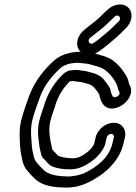

<svg xmlns="http://www.w3.org/2000/svg" viewBox="-20 -761 613 865"><path d="M392.6 -563.9C383.9 -564 377.3 -572 379.6 -580.8C381.3 -587.3 383.9 -588.6 388.4 -592.3L404 -604.9C428.1 -623.2 446.4 -637.7 468.8 -659.4C478.5 -668.9 484.6 -674.9 496.4 -685.8C513.2 -701.4 530.8 -678.6 514.7 -664.6C495.1 -646.5 485.2 -634.2 468.6 -620.7C447.2 -603.2 440.1 -595.8 420.4 -580.6L404.1 -569C399.9 -566 396.8 -563.8 392.6 -563.9ZM428.6 -531.6 445.1 -543.4C469.8 -562.3 476.7 -569.8 495.8 -585.3C517.5 -602.9 530.3 -618.3 544 -630.9C576.1 -660.1 580.4 -700.7 560.6 -723.9C538.6 -749.5 495 -745.4 465.8 -718.2C457.3 -710.4 448 -702.9 436.1 -689.8C417.7 -672 401.4 -659 377.7 -641.1L362.1 -628.3C347.6 -617.7 334.6 -600.2 329.9 -582.2C314.7 -523.6 378.5 -492.2 428.6 -531.6ZM517.3 -347.7C526.6 -332 496.3 -314.7 487.3 -327.5C481.6 -339.2 478.7 -346.3 477.9 -355.5C477.6 -359.6 475.7 -363.6 473.8 -366.1C470 -372 467.4 -376.9 463.8 -381.7L454.3 -394C440.1 -416.1 417.9 -427.6 389.9 -434.4L372.2 -439.1C364.1 -441.4 362.2 -441.6 355.5 -442C344.4 -443.4 333.4 -446 322 -446C317.2 -446 311.4 -445.5 306.8 -445C298.8 -444.8 290.1 -443.2 281.8 -439.1C267.5 -432.2 260.9 -423.4 255.7 -418.2C223.6 -385.5 201.5 -349.6 184.3 -303.5C184.1 -302.9 183.8 -301.9 183.6 -301.4C175.6 -273.5 164.3 -248.1 156.2 -213C146.7 -172.1 153.5 -137.9 156.2 -112.1C158.1 -92.9 162.8 -79 165.3 -66.2C168.4 -50.4 178.6 -44.8 183.7 -39.1C191.4 -31.2 199.7 -16.7 220.2 -9.3C240.9 -1.8 266 2 296.5 2C335.7 2 367.1 -16.3 389.1 -31.6C411.6 -46.8 437.7 -72 451.5 -104.1C452.2 -105.7 452.9 -107.8 453.2 -109L460.8 -142C462.6 -149.7 472.5 -158 481 -158C488.8 -158 494.8 -150.6 492.8 -142L486.8 -116C471.6 -50.1 415.9 -8 360.8 18.5C335.6 28.4 320.3 32 291.3 34C236.8 33.9 198.1 25.5 177.1 5.3C165.5 -5.6 150.7 -21.7 142.2 -32.7C134.1 -43.2 131.2 -59.7 126.3 -82.3C122.4 -99.8 122.6 -127 120.1 -152.2C119.4 -171 119.6 -193.3 124.4 -214C131.9 -246.3 141.5 -271.7 153.1 -304.3C172.8 -365.4 201.6 -404.5 240.5 -443.2C252.2 -454.7 258.1 -460.4 267.9 -464.8C285.7 -473.5 305 -477.9 331.3 -478C353.5 -476.1 371 -474.9 386.5 -470.8L404.1 -465.9C428.8 -458.7 442.8 -454.5 456.3 -443.3C470.5 -432.1 483.9 -417 493.8 -401.6L502.5 -387.7C507.2 -380.3 513.7 -350.7 517.3 -347.7ZM309 -396C318.8 -394.7 332 -392 342.5 -392C342.8 -392 343.9 -392 347.8 -390.8L367.3 -385.7C392.7 -379.7 400.4 -372.1 410.3 -359.3L419.8 -347C421.2 -344.6 424.7 -339.1 427.4 -335C429.8 -319.4 435.2 -305.6 441.2 -295.9C482.1 -229.5 602.8 -315.2 562.9 -380.1C562.4 -380.8 562 -381.4 561.5 -382.2C559.8 -394.6 555.1 -409 548 -420.3L539.2 -434.4C527 -453.2 511.1 -471.1 493.9 -484.7C474.1 -501 452.5 -507.1 428.2 -514.1L410.1 -519.2C388.2 -525 366.7 -528 343.9 -528C310.8 -528 282.1 -522.1 255.5 -509.4C233.4 -499.1 219.2 -484.8 208.2 -473.8C164.1 -430.1 127.8 -380.9 104.6 -309.7C94 -279.8 82.7 -249.9 74.4 -214C67.8 -185.4 68.1 -158.6 68.8 -138.6C69.7 -115 70.4 -87.1 76 -61.7C80.3 -41.9 83 -17.8 98.7 2.7C108.9 15.9 124.5 32.8 137.3 44.7C170 76.3 222.6 84 280.6 84C314.3 84 346.3 75.8 373.2 63.1C436.1 33.2 515.3 -22.8 536.8 -116L542.8 -142C551.1 -177.8 528.9 -208 492.5 -208C456.9 -208 419.3 -178.7 410.8 -142L403.8 -111.7C396 -95.7 380.9 -80.1 366.4 -70.4C347.3 -57 331.4 -48 308.1 -48C283.2 -48 267.8 -51.3 246.3 -57C241.3 -59.1 236 -65.5 225.2 -76.8C220.2 -82.3 216.2 -86.3 215.5 -87.3C208.1 -122.9 196.1 -169.3 206.2 -213C212.8 -241.9 223.3 -265.3 232.6 -297.5C246.9 -335.5 264.2 -363.1 288.4 -387.8C291.5 -390.9 293.9 -393.4 295.6 -395C295.7 -395 296.5 -395 297.2 -395C301.3 -395 304.8 -395.8 309 -396Z"/></svg>

Font: HoneyBee
Style: StrIt
Weight: 700
Foundry: Cannot Into Space Fonts
Version: Version 0.89